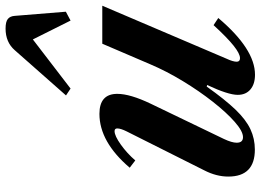

<svg xmlns="http://www.w3.org/2000/svg" viewBox="-140 -762 913 672"><g transform="rotate(-90 316.0 -426.5)"><path d="M390 10Q357.5 10 338.5 -6Q319.5 -22 319.5 -50.5Q319.5 -84 354 -157.5L348.5 -159Q303 -95 267.8 -58.2Q232.5 -21.5 199.2 -6Q166 9.5 128 9.5Q33.5 9.5 33.5 -83.5Q33.5 -125.5 55.5 -168L191.5 -439Q202 -460 202 -472Q202 -481.5 192.5 -481.5Q176 -481.5 145.2 -459.5Q114.5 -437.5 90 -409L64.5 -428.5Q155 -534.5 253 -534.5Q323 -534.5 323 -472Q323 -427 288.5 -355L165 -98.5Q152 -71 152 -54Q152 -32 171.5 -32Q192 -32 225 -61Q258 -90 295.5 -137.8Q333 -185.5 367.8 -242.8Q402.5 -300 426.5 -356.5L498.5 -524.5H631.5L446 -89.5Q435.5 -67 435.5 -54Q435.5 -42.5 448 -42.5Q463.5 -42.5 491.5 -64.8Q519.5 -87 563.5 -135L588.5 -118.5Q480 10 390 10ZM341.5 -635.5 317.5 -651.5 475.5 -830.5Q503.5 -863 551.5 -863Q575.5 -863 585.2 -855Q595 -847 596 -830.5L610.5 -652L579.5 -635.5L513.5 -767.5Z"/></g></svg>

Font: Libre Caslon Text SemiBold Italic
Style: Regular
Weight: 600
Italic angle: -22.583°
Designer: Pablo Impallari, Rodrigo Fuenzalida, Katja Schimmel
Foundry: Pablo Impallari, Rodrigo Fuenzalida
Version: Version 2.000